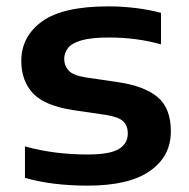

<svg xmlns="http://www.w3.org/2000/svg" viewBox="-20 -574 594 604"><path d="M255.5 10Q202 10 151.8 4Q101.5 -2 58.5 -14.5V-113.5Q105 -100.5 154.8 -94.2Q204.5 -88 254.5 -88Q325.5 -88 353.8 -105.2Q382 -122.5 382 -154Q382 -178.5 367.8 -192.2Q353.5 -206 313 -212.5L211 -227.5Q121 -241 84 -280.2Q47 -319.5 47 -382.5Q47 -459 112.2 -506.5Q177.5 -554 321.5 -554Q365 -554 408.5 -548.5Q452 -543 486.5 -533.5V-434.5Q410 -456 323 -456Q266.5 -456 236 -447Q205.5 -438 193.8 -422.8Q182 -407.5 182 -388.5Q182 -367.5 195.8 -352.2Q209.5 -337 249.5 -330.5L351.5 -315.5Q434 -303.5 475.8 -268.5Q517.5 -233.5 517.5 -161Q517.5 -82 451.5 -36Q385.5 10 255.5 10Z"/></svg>

Font: Encode Sans Expanded Expanded SemiBold
Style: Regular
Weight: 600
Width: 7
Designer: Multiple Designers
Foundry: Impallari Type
Version: Version 3.000; ttfautohint (v1.8.3) -l 8 -r 50 -G 200 -x 14 